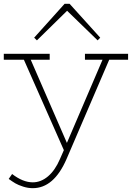

<svg xmlns="http://www.w3.org/2000/svg" viewBox="-20 -755 696 1013"><path d="M334 -698.2 174.8 -542 160.2 -556.2 320.8 -734.9H347.2L508.8 -556.2L495.1 -542ZM655.8 -471.2V-439.9H556.2L331.1 84Q264.2 237.8 152.8 237.8Q127.4 237.8 101.8 229.5Q76.2 221.2 60.8 212.2Q45.4 203.1 25.9 189L43.9 163.1Q101.1 207 152.8 207Q195.8 207 233.2 175.5Q270.5 144 295.9 85L316.9 37.1L106 -439.9H0V-471.2H242.2V-439.9H142.1L333 -1L521 -439.9H428.2V-471.2Z"/></svg>

Font: BioRhyme ExtraLight
Style: Regular
Weight: 275
Designer: Aoife Mooney
Foundry: Aoife Mooney Type
Version: Version 1.500;PS 001.500;hotconv 1.0.88;makeotf.lib2.5.64775